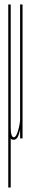

<svg xmlns="http://www.w3.org/2000/svg" viewBox="-20 -620 143 860"><path d="M17 220V-600L28 -32.5V220ZM28 -600V-179Q28 -94.5 28 -49.8Q28 -5 42 -5Q52.5 -5 61.2 -35.5Q70 -66 70 -88L73 -72Q73 -47 65.2 -20.5Q57.5 6 41 6Q17 6 17 -43.2Q17 -92.5 17 -184V-600ZM70 0V-35V-600H81V0Z"/></svg>

Font: Anybody UltraCondensed Thin
Style: Regular
Weight: 100
Width: 1
Designer: Tyler Finck
Foundry: Etcetera Type Company
Version: Version 1.110